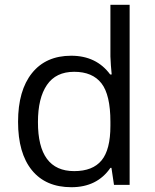

<svg xmlns="http://www.w3.org/2000/svg" viewBox="-20 -780 653 810"><path d="M140.1 -265.1Q139.6 -58.1 293 -58.1Q371.1 -58.1 408.4 -103.3Q445.8 -148.4 445.8 -249V-266.1Q445.8 -379.9 408 -428.5Q370.1 -477.1 293 -477.1Q215.8 -477.1 178 -421.6Q140.1 -366.2 140.1 -265.1ZM444.8 -465.8H451.2L447.8 -504.4L445.8 -542V-759.8H526.9V0H460.9L450.2 -71.8H445.8Q389.6 9.8 281.2 9.8Q172.9 9.8 114.5 -62Q56.2 -133.8 56.2 -266.1Q56.2 -398.4 115 -471.7Q173.8 -544.9 280.3 -544.9Q386.7 -544.9 444.8 -465.8Z"/></svg>

Font: OpenSans
Style: Regular
Weight: 400
Foundry: Ascender Corporation
Version: Version 1.10